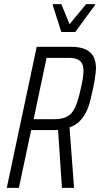

<svg xmlns="http://www.w3.org/2000/svg" viewBox="-20 -916 488 936"><path d="M13 0 159 -688H322Q372 -688 399 -674.5Q426 -661 437 -637.5Q448 -614 448 -583Q448 -574 446 -558Q444 -542 441 -523Q438 -504 434 -486Q427 -454 419.5 -424Q412 -394 399.5 -369Q387 -344 367.5 -324.5Q348 -305 319 -295L341 0H282L263 -283Q257 -282 250.5 -282Q244 -282 238 -282H132L72 0ZM144 -335H245Q279 -335 300.5 -344.5Q322 -354 335 -373Q348 -392 357 -420Q366 -448 374 -485Q380 -510 383.5 -532Q387 -554 387 -571Q387 -592 380 -606Q373 -620 357 -627Q341 -634 313 -634H207ZM279 -760 237 -891 238 -896H279L319 -798L400 -896H444L443 -891L347 -760Z"/></svg>

Font: Saira Condensed Light
Style: Italic
Weight: 300
Width: 3
Italic angle: -12°
Designer: Hector Gatti with collaboration of the Omnibus-Type team
Foundry: Omnibus-Type
Version: Version 1.101